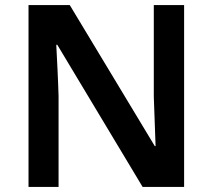

<svg xmlns="http://www.w3.org/2000/svg" viewBox="-20 -734 835 754"><path d="M703 0V-714H584V-354C586 -289 589 -215 591 -160H588L254 -714H92V0H210V-357C208 -427 204 -497 201 -558H205L540 0Z"/></svg>

Font: Noto Kufi Arabic SemiBold
Style: Regular
Weight: 600
Designer: Monotype Design Team, David Williams, Khaled Hosny
Foundry: Google LLC
Version: Version 2.109